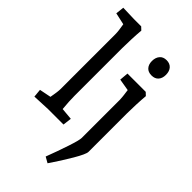

<svg xmlns="http://www.w3.org/2000/svg" viewBox="-295 -846 1167 1167"><g transform="rotate(45 288.5 -262.0)"><path d="M21 -48 96 -63Q106 -117 106 -140V-612Q106 -638 97 -688L20 -705L26 -759L121 -756H183L202 -738Q199 -706 197 -660.5Q195 -615 195 -582V-170Q195 -123 201 -63L278 -56L271 0H138Q119 0 26 5ZM407 -21V-117V-350Q407 -368 399 -424L322 -437L327 -494H484L503 -476Q500 -444 498 -398.5Q496 -353 496 -320V10Q496 30 456.5 97.5Q417 165 369 235L332 214Q361 138 384 68.5Q407 -1 407 -21ZM378 -653Q378 -683 393.5 -701.5Q409 -720 438 -720Q466 -720 482 -702.5Q498 -685 498 -653Q498 -624 482.5 -606.5Q467 -589 438 -589Q409 -589 393.5 -606.5Q378 -624 378 -653Z"/></g></svg>

Font: Andada Pro Medium
Style: Regular
Weight: 500
Designer: Carolina Giovagnoli
Foundry: Huerta Tipografica
Version: Version 3.005; ttfautohint (v1.8.4)